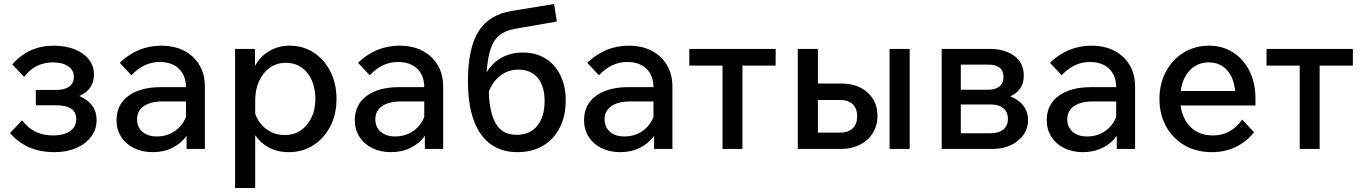

<svg xmlns="http://www.w3.org/2000/svg" viewBox="-20 -740 6773 954"><path d="M252 16Q110 16 30 -79L90 -142Q146 -67 243 -67Q297 -67 328 -88.5Q359 -110 359 -148Q359 -217 257 -217H158V-293H258Q301 -293 324 -310Q347 -327 347 -358Q347 -392 318.5 -411Q290 -430 243 -430Q154 -430 100 -358L41 -420Q122 -513 247 -513Q306 -513 351 -495Q396 -477 421.5 -444.5Q447 -412 447 -370Q447 -295 374 -263Q460 -226 460 -143Q460 -97 433 -61Q406 -25 359 -4.5Q312 16 252 16Z M739 16Q686 16 645 -4.5Q604 -25 581.5 -61Q559 -97 559 -143Q559 -220 618 -263.5Q677 -307 779 -307H904Q904 -364 869.5 -398Q835 -432 773 -432Q695 -432 633 -366L575 -428Q663 -513 781 -513Q847 -513 895.5 -487.5Q944 -462 971 -416.5Q998 -371 998 -310V0H907V-65Q880 -27 836.5 -5.5Q793 16 739 16ZM759 -62Q810 -62 848.5 -88.5Q887 -115 904 -159V-236H788Q728 -236 694.5 -212.5Q661 -189 661 -147Q661 -109 687.5 -85.5Q714 -62 759 -62Z M1248 194H1148V-497H1247V-412Q1271 -458 1316.5 -485.5Q1362 -513 1419 -513Q1486 -513 1538.5 -479Q1591 -445 1621.5 -385Q1652 -325 1652 -248Q1652 -171 1620.5 -111Q1589 -51 1535.5 -17.5Q1482 16 1415 16Q1359 16 1316 -7Q1273 -30 1248 -69ZM1248 -239V-175Q1264 -128 1303.5 -98.5Q1343 -69 1394 -69Q1440 -69 1474 -92Q1508 -115 1527.5 -155.5Q1547 -196 1547 -248Q1547 -327 1507 -377.5Q1467 -428 1400 -428Q1356 -428 1321.5 -404Q1287 -380 1267.5 -337.5Q1248 -295 1248 -239Z M1923 16Q1870 16 1829 -4.5Q1788 -25 1765.5 -61Q1743 -97 1743 -143Q1743 -220 1802 -263.5Q1861 -307 1963 -307H2088Q2088 -364 2053.5 -398Q2019 -432 1957 -432Q1879 -432 1817 -366L1759 -428Q1847 -513 1965 -513Q2031 -513 2079.5 -487.5Q2128 -462 2155 -416.5Q2182 -371 2182 -310V0H2091V-65Q2064 -27 2020.5 -5.5Q1977 16 1923 16ZM1943 -62Q1994 -62 2032.5 -88.5Q2071 -115 2088 -159V-236H1972Q1912 -236 1878.5 -212.5Q1845 -189 1845 -147Q1845 -109 1871.5 -85.5Q1898 -62 1943 -62Z M2551 16Q2432 16 2368.5 -74.5Q2305 -165 2305 -336Q2305 -500 2357.5 -584Q2410 -668 2525 -686L2733 -720L2747 -633L2540 -597Q2492 -589 2462.5 -565.5Q2433 -542 2418 -497.5Q2403 -453 2398 -380Q2424 -426 2471 -452.5Q2518 -479 2577 -479Q2642 -479 2690 -449.5Q2738 -420 2764.5 -366Q2791 -312 2791 -240Q2791 -163 2761 -105Q2731 -47 2677.5 -15.5Q2624 16 2551 16ZM2548 -70Q2613 -70 2649.5 -115Q2686 -160 2686 -236Q2686 -312 2652 -353Q2618 -394 2556 -394Q2505 -394 2466.5 -364.5Q2428 -335 2409 -285Q2411 -184 2443 -127Q2475 -70 2548 -70Z M3062 16Q3009 16 2968 -4.5Q2927 -25 2904.5 -61Q2882 -97 2882 -143Q2882 -220 2941 -263.5Q3000 -307 3102 -307H3227Q3227 -364 3192.5 -398Q3158 -432 3096 -432Q3018 -432 2956 -366L2898 -428Q2986 -513 3104 -513Q3170 -513 3218.5 -487.5Q3267 -462 3294 -416.5Q3321 -371 3321 -310V0H3230V-65Q3203 -27 3159.5 -5.5Q3116 16 3062 16ZM3082 -62Q3133 -62 3171.5 -88.5Q3210 -115 3227 -159V-236H3111Q3051 -236 3017.5 -212.5Q2984 -189 2984 -147Q2984 -109 3010.5 -85.5Q3037 -62 3082 -62Z M3570 0V-414H3405V-497H3834V-414H3669V0Z M3944 0V-497H4044V-325H4159Q4241 -325 4290.5 -280.5Q4340 -236 4340 -164Q4340 -117 4317 -79.5Q4294 -42 4253 -21Q4212 0 4159 0ZM4400 0V-497H4500V0ZM4155 -243H4044V-81H4155Q4195 -81 4217 -102.5Q4239 -124 4239 -163Q4239 -201 4217 -222Q4195 -243 4155 -243Z M4659 0V-497H4898Q4973 -497 5020 -462Q5067 -427 5067 -365Q5067 -292 5000 -261Q5042 -245 5065 -214.5Q5088 -184 5088 -144Q5088 -102 5065 -69.5Q5042 -37 5002 -18.5Q4962 0 4910 0ZM4890 -419H4754V-294H4890Q4925 -294 4945.5 -310Q4966 -326 4966 -357Q4966 -419 4890 -419ZM4902 -221H4754V-78H4902Q4943 -78 4965.5 -96.5Q4988 -115 4988 -149Q4988 -183 4965.5 -202Q4943 -221 4902 -221Z M5361 16Q5308 16 5267 -4.5Q5226 -25 5203.5 -61Q5181 -97 5181 -143Q5181 -220 5240 -263.5Q5299 -307 5401 -307H5526Q5526 -364 5491.5 -398Q5457 -432 5395 -432Q5317 -432 5255 -366L5197 -428Q5285 -513 5403 -513Q5469 -513 5517.5 -487.5Q5566 -462 5593 -416.5Q5620 -371 5620 -310V0H5529V-65Q5502 -27 5458.5 -5.5Q5415 16 5361 16ZM5381 -62Q5432 -62 5470.5 -88.5Q5509 -115 5526 -159V-236H5410Q5350 -236 5316.5 -212.5Q5283 -189 5283 -147Q5283 -109 5309.5 -85.5Q5336 -62 5381 -62Z M6152 -146 6211 -83Q6172 -34 6118.5 -9Q6065 16 6002 16Q5924 16 5865.5 -18Q5807 -52 5774 -112Q5741 -172 5741 -248Q5741 -324 5773 -384Q5805 -444 5861 -478.5Q5917 -513 5987 -513Q6055 -513 6107 -479.5Q6159 -446 6188.5 -387Q6218 -328 6218 -252V-216H5846Q5855 -148 5897 -107.5Q5939 -67 6007 -67Q6097 -67 6152 -146ZM5986 -430Q5930 -430 5892.5 -391.5Q5855 -353 5847 -288H6117Q6111 -354 6076.5 -392Q6042 -430 5986 -430Z M6438 0V-414H6273V-497H6702V-414H6537V0Z"/></svg>

Font: Wix Madefor Text Medium
Style: Regular
Weight: 500
Designer: Dalton Maag Ltd
Foundry: Dalton Maag Ltd
Version: Version 3.100